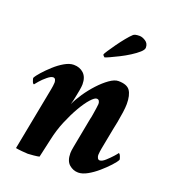

<svg xmlns="http://www.w3.org/2000/svg" viewBox="-124 -755 771 858"><g transform="rotate(20 261.5 -326.0)"><path d="M279 -516Q277 -518 274 -520.5Q271 -523 270 -527Q271 -531 281.5 -547Q292 -563 307 -584Q322 -605 337.5 -624Q353 -643 364 -653Q371 -660 394 -660Q407 -660 422.5 -650Q438 -640 438 -620Q438 -610 423.5 -597Q409 -584 387 -570Q365 -556 342 -544.5Q319 -533 301.5 -525Q284 -517 279 -516ZM219 -311Q218 -303 214 -287Q210 -271 209 -268Q220 -293 240 -322.5Q260 -352 284 -378Q308 -404 332 -421Q356 -438 374 -438Q415 -438 429.5 -417Q444 -396 444 -354Q444 -338 440.5 -313Q437 -288 432.5 -264.5Q428 -241 425 -228L406 -129Q405 -126 403.5 -113.5Q402 -101 402 -97Q402 -90 405.5 -83Q409 -76 416 -76Q427 -76 442.5 -90Q458 -104 471 -118.5Q484 -133 485 -136Q490 -136 494.5 -125Q499 -114 499 -109Q493 -97 475.5 -78Q458 -59 435 -39Q412 -19 388 -5.5Q364 8 344 8Q320 8 301 -8.5Q282 -25 282 -62Q282 -73 286 -93.5Q290 -114 291 -120L313 -236Q315 -242 317.5 -258Q320 -274 322.5 -290Q325 -306 325 -311Q325 -319 321.5 -325Q318 -331 310 -331Q300 -331 282 -311Q264 -291 244 -256.5Q224 -222 206 -179Q188 -136 178 -89L158 0Q151 2 131.5 4Q112 6 104 6Q96 6 75.5 4Q55 2 46 0L104 -302Q105 -305 106.5 -317.5Q108 -330 108 -334Q108 -341 105 -347.5Q102 -354 94 -354Q84 -354 67.5 -340.5Q51 -327 38.5 -312.5Q26 -298 24 -295Q19 -295 15 -306Q11 -317 11 -321Q17 -333 34 -352Q51 -371 73 -391Q95 -411 118.5 -424.5Q142 -438 162 -438Q191 -438 209.5 -420.5Q228 -403 228 -369Q228 -359 224.5 -339Q221 -319 219 -311Z"/></g></svg>

Font: Amiri
Style: Bold Italic
Weight: 700
Italic angle: 10°
Designer: Khaled Hosny
Version: Version 0.113